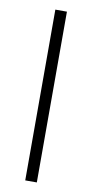

<svg xmlns="http://www.w3.org/2000/svg" viewBox="-77 -668 336 702"><g transform="rotate(10 91.0 -317.0)"><path d="M70 0V-634H113V0Z"/></g></svg>

Font: Matangi Light
Style: Regular
Weight: 300
Designer: Prashant Pant
Foundry: The Graphic Ant
Version: Version 3.002